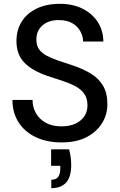

<svg xmlns="http://www.w3.org/2000/svg" viewBox="-20 -732 627 1003"><path d="M301 12Q225 12 167 -15.5Q109 -43 77 -93Q45 -143 45 -210H150Q150 -172 168 -140.5Q186 -109 219.5 -90.5Q253 -72 301 -72Q344 -72 374 -86Q404 -100 420.5 -124.5Q437 -149 437 -181Q437 -218 420 -242Q403 -266 374 -281.5Q345 -297 308 -309Q271 -321 229 -335Q147 -363 106.5 -405.5Q66 -448 66 -517Q66 -576 93.5 -619.5Q121 -663 172 -687.5Q223 -712 292 -712Q360 -712 410.5 -687Q461 -662 490 -618Q519 -574 520 -515H414Q414 -542 400 -568Q386 -594 358 -610.5Q330 -627 289 -627Q255 -628 228 -616Q201 -604 185.5 -581Q170 -558 170 -526Q170 -494 184 -474.5Q198 -455 224 -441Q250 -427 284.5 -415.5Q319 -404 361 -390Q412 -373 453 -348.5Q494 -324 517.5 -285.5Q541 -247 541 -187Q541 -135 514 -90Q487 -45 434 -16.5Q381 12 301 12ZM248 251V207Q273 207 284 192Q295 177 295 148V134H247V48H341Q347 70 349.5 91Q352 112 352 130Q352 192 325.5 221.5Q299 251 248 251Z"/></svg>

Font: DM Sans 16pt Medium
Style: Regular
Weight: 500
Version: Version 4.004;gftools[0.9.30]